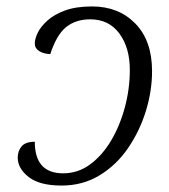

<svg xmlns="http://www.w3.org/2000/svg" viewBox="-20 -566 524 596"><path d="M171 10Q103 10 69 -16.5Q35 -43 35 -77Q35 -97 47 -111.5Q59 -126 88 -126Q88 -28 176 -28Q222 -28 259.5 -55.5Q297 -83 324.5 -129Q352 -175 367.5 -232.5Q383 -290 383 -349Q383 -418 350.5 -462Q318 -506 260 -506Q216 -506 186 -482.5Q156 -459 136 -398Q115 -399 101.5 -407.5Q88 -416 88 -431Q88 -445 97 -464Q106 -483 127 -502Q148 -521 182 -533.5Q216 -546 266 -546Q348 -546 400 -493Q452 -440 452 -345Q452 -284 433 -222Q414 -160 378 -107Q342 -54 289.5 -22Q237 10 171 10Z"/></svg>

Font: Noto Serif Light
Style: Italic
Weight: 300
Italic angle: -12°
Designer: Monotype Design Team
Foundry: Monotype Imaging Inc.
Version: Version 2.013